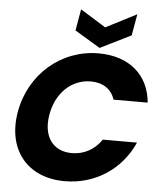

<svg xmlns="http://www.w3.org/2000/svg" viewBox="-62 -995 885 1054"><g transform="rotate(5 381.0 -468.0)"><path d="M44.9 -352.2C7.9 -142.1 126.6 5.5 333.7 5.5C500.9 5.5 643.7 -87.7 711.2 -240H522.9C483.9 -182.2 425.2 -151.4 359.6 -151.4C254.9 -151.4 197.2 -230.3 218.9 -352.2C240.1 -474 325.4 -552.5 430.2 -552.5C495.7 -552.5 543.6 -521.7 562.2 -463.8H750.5C737.3 -616.2 627 -709.8 459.8 -709.8C252.7 -709.8 81.9 -561.8 44.9 -352.2ZM482.1 -855 341.9 -942.1 321.2 -824 461.3 -739.9 630.9 -824 651.7 -942.1Z"/></g></svg>

Font: Poppins Devanagari Thin
Style: Italic
Weight: 100
Italic angle: -10°
Designer: Ninad Kale (Devanagari), Jonny Pinhorn (Latin)
Foundry: Indian Type Foundry
Version: 4.005